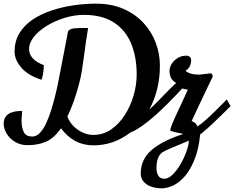

<svg xmlns="http://www.w3.org/2000/svg" viewBox="-46 -761 1271 1042"><path d="M74.2 -159.2 70.8 -107.9Q70.8 -67.9 83.3 -43.9Q95.7 -20 128.9 -20Q152.3 -20 171.4 -40.5Q190.4 -61 205.3 -93.5Q220.2 -126 231.7 -163.1Q243.2 -200.2 251.5 -233.9Q259.8 -267.6 265.1 -290L323.2 -589.8Q330.1 -608.9 386.2 -608.9H432.1Q426.8 -578.6 420.9 -537.4Q415 -496.1 409.4 -453.4Q403.8 -410.6 397.9 -374.5Q393.1 -343.8 382.1 -302Q371.1 -260.3 355.5 -215.1Q339.8 -169.9 319.8 -128.9Q329.6 -100.6 351.6 -77.9Q373.5 -55.2 402.1 -42Q430.7 -28.8 460 -28.8Q513.7 -28.8 557.1 -58.6Q600.6 -88.4 631.6 -137.2Q662.6 -186 679.2 -243.4Q695.8 -300.8 695.8 -356Q695.8 -454.1 664.8 -526.9Q633.8 -599.6 570.6 -639.9Q507.3 -680.2 410.2 -680.2Q357.9 -680.2 305.2 -664.1Q252.4 -647.9 208.7 -621.3Q165 -594.7 138.4 -561.8Q111.8 -528.8 111.8 -495.1Q111.8 -438 191.9 -407.2Q191.9 -384.8 187.5 -360.1Q183.1 -335.4 179.2 -328.1Q106.4 -351.1 69.8 -393.8Q33.2 -436.5 33.2 -481Q33.2 -538.6 60.1 -582Q86.9 -625.5 132.8 -655.8Q178.7 -686 236.1 -704.8Q293.5 -723.6 355 -732.4Q416.5 -741.2 474.1 -741.2Q559.1 -741.2 623.8 -712.9Q688.5 -684.6 732.7 -636.7Q776.9 -588.9 799.3 -528.8Q821.8 -468.8 821.8 -404.8Q821.8 -273.9 764.2 -166Q783.7 -183.6 811.8 -212.4Q839.8 -241.2 866.9 -269Q894 -296.9 910.2 -311Q874 -329.6 874 -376Q874 -395 885.7 -414.1Q897.5 -433.1 918.2 -446Q939 -459 965.8 -459Q975.1 -459 983.2 -453.1Q991.2 -447.3 991.2 -435.1Q991.2 -395.5 960.9 -377Q981.9 -356 1037.1 -356L1095.2 -362.8Q1107.9 -362.8 1107.9 -348.1Q1107.9 -342.8 1106.9 -341.8Q1098.6 -324.7 1084.7 -295.9Q1070.8 -267.1 1055.4 -234.6Q1040 -202.1 1026.1 -172.6Q1012.2 -143.1 1003.4 -124Q994.6 -105 994.1 -104Q1021 -94.2 1024.9 -74.2Q1045.4 -87.4 1070.6 -109.9Q1095.7 -132.3 1118.9 -155.3Q1142.1 -178.2 1156.2 -192.4L1185.1 -221.2L1205.1 -185.1Q1101.1 -80.6 1055.7 -43.5L1040 -30.8Q1033.2 50.3 1005.6 115Q978 179.7 934.6 218.3Q891.1 256.8 835.9 261.2Q780.8 261.2 749.3 239Q717.8 216.8 717.8 180.2Q717.8 104.5 775.9 54Q834 3.4 949.2 -34.2Q944.8 -35.6 921.9 -40Q877.9 -48.8 877.9 -54.2Q877.9 -69.3 919.9 -158.7Q961.4 -246.6 973.1 -273.9L942.9 -280.8Q942.4 -280.3 935.5 -273.2Q928.7 -266.1 916 -252Q895 -230 865 -199.7Q835 -169.4 800 -137.9Q765.1 -106.4 729.2 -80.6Q693.4 -54.7 660.2 -41Q570.3 27.8 461.4 27.8Q352.5 27.8 285.2 -64.9Q247.1 -10.3 203.1 8.3Q159.2 26.9 103 26.9Q65.9 26.9 36.6 9.5Q7.3 -7.8 -9.3 -34.7Q-25.9 -61.5 -25.9 -89.8Q-25.9 -159.2 74.2 -159.2ZM979 2Q972.7 5.4 953.1 13.4Q933.6 21.5 909.7 31.2Q885.7 41 865.2 50.3Q844.7 59.6 835.9 65.4Q803.2 87.4 803.2 151.9Q803.2 174.8 812.7 191.9Q822.3 209 846.2 209Q867.7 209 890.6 186.8Q913.6 164.6 933.1 131.1Q952.6 97.7 965.3 62.7Q978 27.8 979 2Z"/></svg>

Font: Norican
Style: Regular
Weight: 400
Designer: Vernon Adams
Foundry: Vernon Adams
Version: Version 1.100; ttfautohint (v1.8.4.7-5d5b);gftools[0.9.33]